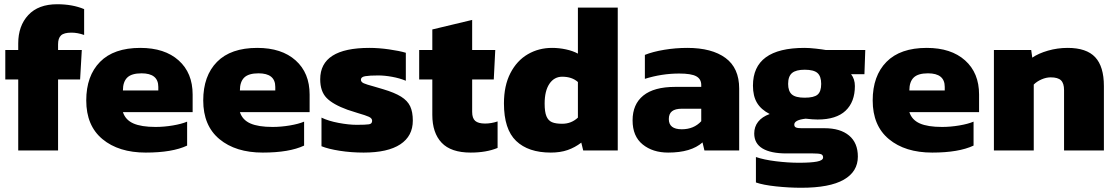

<svg xmlns="http://www.w3.org/2000/svg" viewBox="-20 -710 5269 906"><path d="M66 -335H5V-474H66V-505Q66 -588 113.5 -639Q161 -690 250 -690Q322 -690 377 -667V-545Q346 -556 317 -556Q282 -556 268 -543Q254 -530 254 -501V-474H366L358 -335H254V0H66Z M387 -236Q387 -352 452 -418Q517 -484 642 -484Q757 -484 823 -425Q889 -366 889 -264V-181H560Q572 -144 609.5 -127.5Q647 -111 714 -111Q754 -111 795.5 -118Q837 -125 863 -136V-23Q793 10 668 10Q540 10 463.5 -53.5Q387 -117 387 -236ZM727 -283V-300Q727 -364 648 -364Q601 -364 580.5 -344Q560 -324 560 -283Z M939 -236Q939 -352 1004 -418Q1069 -484 1194 -484Q1309 -484 1375 -425Q1441 -366 1441 -264V-181H1112Q1124 -144 1161.5 -127.5Q1199 -111 1266 -111Q1306 -111 1347.5 -118Q1389 -125 1415 -136V-23Q1345 10 1220 10Q1092 10 1015.5 -53.5Q939 -117 939 -236ZM1279 -283V-300Q1279 -364 1200 -364Q1153 -364 1132.5 -344Q1112 -324 1112 -283Z M1497 -20V-155Q1530 -139 1578 -130Q1626 -121 1663 -121Q1707 -121 1721.5 -123.5Q1736 -126 1736 -140Q1736 -152 1720.5 -159Q1705 -166 1670 -176L1620 -192Q1551 -217 1521 -248Q1491 -279 1491 -336Q1491 -484 1723 -484Q1767 -484 1816 -477Q1865 -470 1895 -461V-329Q1866 -341 1830.5 -347.5Q1795 -354 1765 -354Q1724 -354 1703.5 -350.5Q1683 -347 1683 -334Q1683 -323 1696.5 -317Q1710 -311 1744 -302L1788 -289Q1842 -273 1872.5 -254Q1903 -235 1915.5 -208.5Q1928 -182 1928 -141Q1928 -68 1869 -29Q1810 10 1696 10Q1637 10 1583 1.5Q1529 -7 1497 -20Z M2020 -168V-335H1958V-474H2020V-571L2208 -616V-474H2317L2310 -335H2208V-182Q2208 -152 2222.5 -139.5Q2237 -127 2269 -127Q2298 -127 2328 -137V-12Q2275 10 2201 10Q2108 10 2064 -36.5Q2020 -83 2020 -168Z M2358 -222Q2358 -306 2388.5 -365Q2419 -424 2470.5 -454Q2522 -484 2585 -484Q2618 -484 2650.5 -477Q2683 -470 2707 -457V-674H2895V0H2732L2723 -37Q2693 -14 2658.5 -2Q2624 10 2579 10Q2473 10 2415.5 -45Q2358 -100 2358 -222ZM2707 -155V-323Q2679 -348 2633 -348Q2595 -348 2572.5 -314.5Q2550 -281 2550 -221Q2550 -182 2558.5 -161.5Q2567 -141 2584.5 -133.5Q2602 -126 2633 -126Q2676 -126 2707 -155Z M2965 -142Q2965 -218 3015.5 -259Q3066 -300 3166 -300H3289V-309Q3289 -337 3265.5 -350Q3242 -363 3185 -363Q3103 -363 3023 -338V-451Q3060 -466 3114 -475Q3168 -484 3223 -484Q3339 -484 3403.5 -436.5Q3468 -389 3468 -292V0H3304L3295 -38Q3241 10 3133 10Q3060 10 3012.5 -28.5Q2965 -67 2965 -142ZM3289 -138V-197H3198Q3166 -197 3151 -185Q3136 -173 3136 -148Q3136 -100 3197 -100Q3254 -100 3289 -138Z M3547 151V31Q3585 44 3642 51Q3699 58 3750 58Q3806 58 3835 52.5Q3864 47 3864 33Q3864 21 3854 17.5Q3844 14 3816 14H3691Q3617 14 3578 -9.5Q3539 -33 3539 -80Q3539 -112 3557.5 -135.5Q3576 -159 3612 -172Q3571 -193 3552 -225Q3533 -257 3533 -306Q3533 -484 3776 -484Q3799 -484 3830 -480.5Q3861 -477 3877 -474H4063L4059 -360H3996Q4014 -337 4014 -304Q4014 -229 3970 -187.5Q3926 -146 3838 -146Q3816 -146 3782 -150Q3728 -144 3728 -122Q3728 -112 3736 -108.5Q3744 -105 3762 -105H3871Q3945 -105 3986.5 -70.5Q4028 -36 4028 29Q4028 100 3961.5 138Q3895 176 3761 176Q3703 176 3642 169.5Q3581 163 3547 151ZM3777 -381Q3736 -381 3717.5 -365.5Q3699 -350 3699 -314Q3699 -280 3716.5 -264.5Q3734 -249 3777 -249Q3821 -249 3838 -263.5Q3855 -278 3855 -314Q3855 -350 3837.5 -365.5Q3820 -381 3777 -381Z M4098 -236Q4098 -352 4163 -418Q4228 -484 4353 -484Q4468 -484 4534 -425Q4600 -366 4600 -264V-181H4271Q4283 -144 4320.5 -127.5Q4358 -111 4425 -111Q4465 -111 4506.5 -118Q4548 -125 4574 -136V-23Q4504 10 4379 10Q4251 10 4174.5 -53.5Q4098 -117 4098 -236ZM4438 -283V-300Q4438 -364 4359 -364Q4312 -364 4291.5 -344Q4271 -324 4271 -283Z M4670 -474H4846L4851 -438Q4880 -458 4925 -471Q4970 -484 5018 -484Q5107 -484 5148 -440Q5189 -396 5189 -304V0H5001V-285Q5001 -317 4986.5 -331Q4972 -345 4938 -345Q4917 -345 4895 -335.5Q4873 -326 4858 -311V0H4670Z"/></svg>

Font: Kanit Bold
Style: Regular
Weight: 700
Designer: Katatrad Team
Foundry: CadsonDemak
Version: Version 1.000